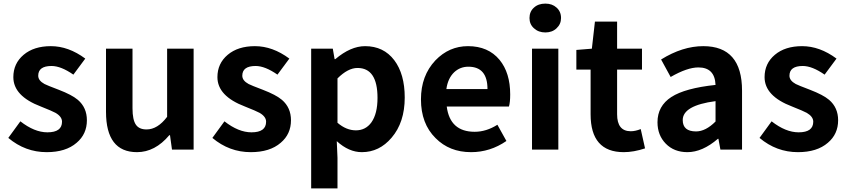

<svg xmlns="http://www.w3.org/2000/svg" viewBox="-20 -830 4702 1065"><path d="M26 -65 93 -157Q171 -96 243 -96Q324 -96 324 -155Q324 -183 288 -204Q270 -214 207 -239Q54 -297 54 -402Q54 -478 111 -526Q168 -574 262 -574Q360 -574 453 -505L387 -416Q318 -464 266 -464Q192 -464 192 -410Q192 -383 227 -364Q240 -357 306 -332Q379 -304 412 -276Q462 -233 462 -163Q462 -86 405 -38Q345 14 239 14Q120 14 26 -65Z M568 -210V-560H715V-229Q715 -165 734 -138Q752 -112 793 -112Q854 -112 907 -182V-560H1054V0H934L923 -80H919Q840 14 740 14Q568 14 568 -210Z M1158 -65 1225 -157Q1303 -96 1375 -96Q1456 -96 1456 -155Q1456 -183 1420 -204Q1402 -214 1339 -239Q1186 -297 1186 -402Q1186 -478 1243 -526Q1300 -574 1394 -574Q1492 -574 1585 -505L1519 -416Q1450 -464 1398 -464Q1324 -464 1324 -410Q1324 -383 1359 -364Q1372 -357 1438 -332Q1511 -304 1544 -276Q1594 -233 1594 -163Q1594 -86 1537 -38Q1477 14 1371 14Q1252 14 1158 -65Z M1706 -560H1826L1836 -502H1840Q1925 -574 2005 -574Q2108 -574 2167 -496Q2225 -419 2225 -289Q2225 -151 2152 -66Q2084 14 1987 14Q1915 14 1848 -47L1852 45V215H1706ZM2040 -151Q2074 -199 2074 -287Q2074 -453 1963 -453Q1910 -453 1852 -395V-149Q1901 -107 1954 -107Q2008 -107 2040 -151Z M2396 -64Q2315 -144 2315 -279Q2315 -410 2395 -495Q2471 -574 2576 -574Q2688 -574 2751 -498Q2810 -426 2810 -306Q2810 -262 2803 -239H2458Q2476 -99 2613 -99Q2677 -99 2739 -138L2789 -48Q2699 14 2593 14Q2473 14 2396 -64ZM2684 -336Q2684 -460 2578 -460Q2532 -460 2499 -429Q2464 -395 2456 -336Z M2931 -560H3077V0H2931ZM2942 -673Q2917 -695 2917 -730Q2917 -766 2942 -788Q2966 -810 3005 -810Q3043 -810 3067 -788Q3092 -766 3092 -730Q3092 -696 3067 -673Q3043 -650 3005 -650Q2967 -650 2942 -673Z M3256 -196V-444H3177V-553L3263 -560L3280 -710H3403V-560H3541V-444H3403V-196Q3403 -102 3479 -102Q3504 -102 3534 -114L3558 -7Q3495 14 3440 14Q3256 14 3256 -196Z M3673 -33Q3627 -80 3627 -152Q3627 -242 3704 -292Q3780 -341 3949 -359Q3945 -456 3854 -456Q3792 -456 3700 -403L3647 -500Q3766 -574 3881 -574Q4096 -574 4096 -327V0H3976L3965 -60H3962Q3876 14 3793 14Q3719 14 3673 -33ZM3949 -156V-269Q3767 -245 3767 -164Q3767 -101 3841 -101Q3894 -101 3949 -156Z M4193 -65 4260 -157Q4338 -96 4410 -96Q4491 -96 4491 -155Q4491 -183 4455 -204Q4437 -214 4374 -239Q4221 -297 4221 -402Q4221 -478 4278 -526Q4335 -574 4429 -574Q4527 -574 4620 -505L4554 -416Q4485 -464 4433 -464Q4359 -464 4359 -410Q4359 -383 4394 -364Q4407 -357 4473 -332Q4546 -304 4579 -276Q4629 -233 4629 -163Q4629 -86 4572 -38Q4512 14 4406 14Q4287 14 4193 -65Z"/></svg>

Font: `nÑOS-|
Style: Bold
Weight: 700
Designer: Ryoko NISHIZUKA ¬âXZm¬º[P (kana & ideographs); Paul D. Hunt (Latin, Greek & Cyrillic); Wenlong ZHANG _ e¬á¬ü¬ô (bopomof
Foundry: Adobe Systems Incorporated
Version: Version 1.00 June 24, 2014, initial release